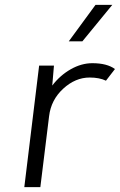

<svg xmlns="http://www.w3.org/2000/svg" viewBox="-20 -770 493 790"><path d="M442 -750 319 -600H263L373 -750ZM360 -510Q420 -510 453 -486L416 -438Q389 -451 349 -451Q290 -451 240 -405Q190 -359 182 -292L146 0H80L141 -500H202L195 -418Q227 -460 271 -485Q315 -510 360 -510Z"/></svg>

Font: Orkney Light
Style: LightItalic
Weight: 300
Designer: Samuel Oakes and Alfredo Marco Pradil
Foundry: Alfredo Marco Pradil
Version: 1.0; ttfautohint (v1.5)